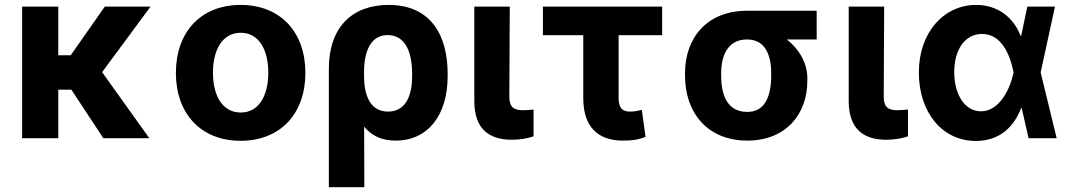

<svg xmlns="http://www.w3.org/2000/svg" viewBox="-20 -573 4441 796"><path d="M221.6 -545.5H71.7V0H221.6V-201.3H275.9L408.4 0H599.1L403.4 -273.8L604 -545.5H414.4L273.1 -343.8H221.6Z M977.6 10.7C1143.1 10.7 1246.1 -102.6 1246.1 -270.6C1246.1 -439.6 1143.1 -552.6 977.6 -552.6C812.1 -552.6 709.2 -439.6 709.2 -270.6C709.2 -102.6 812.1 10.7 977.6 10.7ZM862.9 -271.7C862.9 -366.8 902 -437.1 978.3 -437.1C1053.3 -437.1 1092.3 -366.8 1092.3 -271.7C1092.3 -176.5 1053.3 -106.5 978.3 -106.5C902 -106.5 862.9 -176.5 862.9 -271.7Z M1343.4 -288.4V203.1H1490.4L1489.7 -47.9C1519.9 -11 1561.4 9.9 1620.4 9.9C1755 9.9 1835.9 -96.6 1835.9 -257.1V-267C1835.9 -422.6 1769.5 -552.6 1590.9 -552.6C1439.6 -552.6 1343.4 -459.5 1343.4 -288.4ZM1489.3 -274.5C1489 -357.2 1515.6 -427.6 1586.6 -427.6C1662.6 -427.6 1688.6 -353.7 1688.6 -267V-257.1C1688.9 -185.4 1666.9 -110.4 1588.8 -110.4C1509.9 -110.4 1490.4 -186.4 1489.3 -251.8Z M1946.4 -545.5V-152.7C1947.1 -39.1 2006.7 6.4 2102.3 6.4C2136 6.4 2167.3 0.7 2192.1 -7.8V-119C2181.1 -117.9 2168 -116.1 2149.1 -116.1C2111.9 -116.1 2092 -127.1 2091.6 -170.8L2093.4 -545.5Z M2725.1 -545.5H2230.8V-427.2H2398.1V-166.2C2398.1 -47.6 2458.5 9.9 2562.1 9.9C2600.1 9.9 2626.1 6.4 2656.2 -5.7L2641 -117.5C2625.4 -114 2614 -110.4 2592 -110.4C2563.2 -110.4 2544.7 -122.5 2544.7 -165.5V-427.2H2725.1Z M2820 -269.9V-258.5C2820.3 -105.8 2912.6 9.9 3078.5 9.9C3237.2 9.9 3327.4 -98.7 3327.1 -238.6V-248.6C3327.4 -313.2 3290.8 -371.4 3242.2 -409.4H3365.8V-528.4H3077.1C2911.6 -528.4 2820.3 -416.9 2820 -269.9ZM2969.8 -258.5V-269.9C2970.2 -345.2 2998.6 -409.4 3077.1 -409.4C3152.3 -409.4 3177.2 -345.2 3177.2 -269.9V-258.5C3177.2 -175.8 3152.3 -109 3078.5 -109C2996.8 -109 2970.2 -175.8 2969.8 -258.5Z M3498.6 -545.5V-152.7C3499.3 -39.1 3558.9 6.4 3654.5 6.4C3688.2 6.4 3719.5 0.7 3744.3 -7.8V-119C3733.3 -117.9 3720.2 -116.1 3701.3 -116.1C3664.1 -116.1 3644.2 -127.1 3643.8 -170.8L3645.6 -545.5Z M4024.5 11.4C4123.2 12.1 4183.6 -46.9 4213.1 -124.3H4215.9L4244.3 0H4360.8L4294.4 -272.7L4353.7 -545.5H4239L4213.8 -424.7H4211.3C4180.8 -502.5 4115.1 -552.6 4027 -552.6C3893.1 -552.6 3789.4 -438.6 3789.4 -272.7C3789.4 -105.8 3887.1 10.7 4024.5 11.4ZM3936.1 -273.8C3936.1 -366.1 3979.4 -432.2 4051.5 -432.2C4132.5 -432.2 4167.6 -345.9 4181.8 -274.1L4182.2 -272.7L4181.8 -271.3C4167.6 -202.8 4122.9 -111.5 4046.9 -111.5C3980.8 -111.5 3936.1 -180 3936.1 -273.8Z"/></svg>

Font: Magic Ui Pro
Style: Bold
Weight: 700
Designer: Stefan Endress, Andreas Faust
Version: Version 1.000;FEAKit 1.0